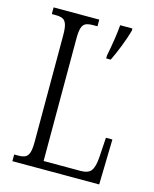

<svg xmlns="http://www.w3.org/2000/svg" viewBox="-109 -788 692 861"><g transform="rotate(15 237.0 -357.0)"><path d="M32 -31H50Q72 -31 83.5 -37Q95 -43 100.5 -59.5Q106 -76 106 -109V-604Q106 -638 100.5 -654.5Q95 -671 83.5 -677Q72 -683 49 -683H32V-714H244V-683H225Q202 -683 190 -677.5Q178 -672 172.5 -655.5Q167 -639 167 -606V-37H339Q374 -37 387.5 -55Q401 -73 404 -117L410 -210H440L435 0H32ZM319 -567Q337 -659 341 -714H398V-704Q389 -671 372 -627.5Q355 -584 340 -554H319Z"/></g></svg>

Font: Noto Serif CondLight
Style: Regular
Weight: 300
Width: 3
Designer: Monotype Design Team
Foundry: Monotype Imaging Inc.
Version: Version 1.001